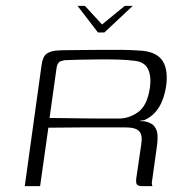

<svg xmlns="http://www.w3.org/2000/svg" viewBox="-20 -631 635 651"><path d="M243 -611H268L326 -548L403 -611H430L334 -521H312ZM373 -199Q373 -199 342 -199Q311 -199 259 -199Q207 -199 144 -198L116 0H64L121 -411Q125 -440 139 -449.5Q153 -459 178 -460Q193 -461 216.5 -461Q240 -461 267.5 -461.5Q295 -462 323.5 -462Q352 -462 379 -462Q406 -462 428 -461Q450 -460 462 -459Q513 -454 532 -423.5Q551 -393 543 -337Q536 -294 518.5 -266.5Q501 -239 474 -226Q471 -224 465.5 -223Q460 -222 456 -222V-220Q459 -220 462.5 -220Q466 -220 469 -220Q494 -215 503.5 -202.5Q513 -190 514 -174Q515 -158 513 -142L496 -20Q494 -13 495 -7Q496 -1 497 0H462Q451 0 445.5 -4Q440 -8 442 -26L459 -142Q464 -173 452 -186Q440 -199 406 -199ZM148 -231Q164 -231 196 -230.5Q228 -230 265.5 -229.5Q303 -229 335.5 -229Q368 -229 382 -229Q418 -229 448.5 -251Q479 -273 488 -332Q494 -373 481.5 -397.5Q469 -422 435 -425Q413 -428 380 -429Q347 -430 311.5 -429.5Q276 -429 246.5 -428.5Q217 -428 201 -427Q197 -427 186 -423.5Q175 -420 172 -402Z"/></svg>

Font: Genos Thin Light
Style: Italic
Weight: 300
Italic angle: -8°
Version: Version 1.010